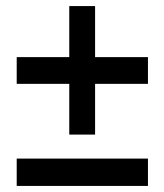

<svg xmlns="http://www.w3.org/2000/svg" viewBox="-20 -626 541 632"><path d="M293 -438V-606H208V-438H35V-350H208V-183H293V-350H467V-438ZM35 -14H467V-104H35Z"/></svg>

Font: Argentum Sans Medium
Style: Regular
Weight: 500
Designer: Julieta Ulanovsky
Foundry: Julieta Ulanovsky
Version: Version 5.001;January 29, 2019;FontCreator 11.5.0.2425 64-bi